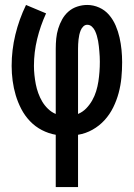

<svg xmlns="http://www.w3.org/2000/svg" viewBox="-20 -540 540 775"><path d="M205 215V4Q176 -1 149 -15Q122 -29 101 -51Q80 -73 66 -100Q52 -127 43.5 -155.5Q35 -184 31 -214Q27 -244 27 -274Q27 -338 42 -400Q57 -462 85 -520L166 -486Q143 -436 130 -382.5Q117 -329 117 -274Q117 -256 119 -237Q121 -218 124.5 -200Q128 -182 134.5 -164Q141 -146 150.5 -130Q160 -114 174 -100.5Q188 -87 205 -80V-343Q205 -364 207 -384.5Q209 -405 215 -424.5Q221 -444 231 -462Q241 -480 256.5 -493.5Q272 -507 292 -513.5Q312 -520 332 -520Q357 -520 380.5 -509.5Q404 -499 420.5 -479.5Q437 -460 447 -436.5Q457 -413 462.5 -388.5Q468 -364 470.5 -339Q473 -314 473 -289Q473 -257 470 -226Q467 -195 459 -165Q451 -135 437 -106.5Q423 -78 402 -55Q381 -32 353.5 -16.5Q326 -1 295 4V215ZM295 -80Q314 -88 328 -102.5Q342 -117 352 -134.5Q362 -152 368 -171.5Q374 -191 377 -210.5Q380 -230 381.5 -250Q383 -270 383 -291Q383 -301 382.5 -311.5Q382 -322 381 -332.5Q380 -343 379 -353.5Q378 -364 376 -374.5Q374 -385 371 -395.5Q368 -406 363.5 -415.5Q359 -425 351 -432.5Q343 -440 332 -440Q323 -440 316 -433Q309 -426 305.5 -417Q302 -408 300 -399Q298 -390 297 -380.5Q296 -371 295.5 -362Q295 -353 295 -343Z"/></svg>

Font: Iosevka SS18 Medium
Style: Regular
Weight: 500
Monospace: yes
Designer: Belleve Invis
Foundry: Belleve Invis
Version: Version 25.1.1; ttfautohint (v1.8.4)